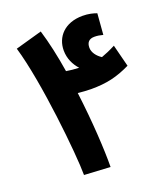

<svg xmlns="http://www.w3.org/2000/svg" viewBox="-127 -775 758 866"><g transform="rotate(-20 251.5 -342.0)"><path d="M255 0C256 -82 248 -222 230 -364C252 -362 271 -360 293 -360C368 -360 419 -372 483 -403L456 -509C429 -495 410 -487 388 -479C366 -493 349 -515 349 -538C349 -563 361 -577 387 -577C401 -577 413 -575 428 -571L436 -672C420 -678 397 -684 369 -684C282 -684 236 -630 236 -566C236 -526 253 -493 275 -469C251 -470 231 -472 214 -475C202 -551 186 -623 168 -682L40 -646C93 -468 130 -105 130 -7Z"/></g></svg>

Font: Noto Sans Arabic UI XCn
Style: Bold
Weight: 700
Width: 2
Designer: Monotype Design Team, Nadine Chahine and Nizar Qandah
Foundry: Monotype Imaging Inc.
Version: Version 2.010